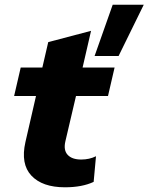

<svg xmlns="http://www.w3.org/2000/svg" viewBox="-20 -787 631 816"><path d="M459 -767H591L484 -549H382ZM367 -656 331 -500H467L439 -379H303L258 -187Q249 -149 267.5 -129Q286 -109 325 -109Q360 -109 388 -123L378 -14Q329 9 256 9Q160 9 113.5 -40.5Q67 -90 88 -183L133 -379H40L68 -500H160L185 -608Z"/></svg>

Font: Elaine Sans
Style: Bold Italic
Weight: 700
Italic angle: -13°
Designer: Wei Huang
Foundry: Wei Huang
Version: Version 2.001;December 24, 2019;FontCreator 12.0.0.2547 64-b